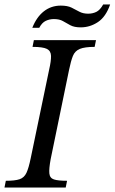

<svg xmlns="http://www.w3.org/2000/svg" viewBox="-33 -836 511 856"><path d="M260 0H-13L-7 -30Q34 -30 54.5 -37Q75 -44 85 -65.5Q95 -87 104 -131L186 -525Q195 -564 194.5 -586.5Q194 -609 176 -618Q158 -627 112 -627L118 -657H395L389 -627Q345 -627 323 -618Q301 -609 292 -586.5Q283 -564 275 -525L193 -127Q185 -84 187 -63Q189 -42 207.5 -36Q226 -30 266 -30ZM142 -712H111Q130 -760 162.5 -785.5Q195 -811 238 -811Q268 -811 286 -802Q304 -793 320.5 -784Q337 -775 360 -775Q380 -775 396.5 -783Q413 -791 427 -816H458Q439 -761 403.5 -737.5Q368 -714 327 -714Q298 -714 280.5 -723.5Q263 -733 247.5 -742Q232 -751 207 -751Q188 -751 171 -743Q154 -735 142 -712Z"/></svg>

Font: STIX Two Text
Style: Italic
Weight: 400
Italic angle: -12°
Designer: Ross Mills, John Hudson & Paul Hanslow, Tiro Typeworks Ltd; with prior portions MicroPress Inc. and Coen Hoffman, Elsevi
Foundry: Tiro Typeworks Ltd
Version: Version 2.13 b171